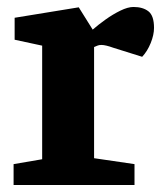

<svg xmlns="http://www.w3.org/2000/svg" viewBox="-20 -531 462 551"><path d="M19 0V-60L101 -74V-400L22 -417V-480L206 -510L246 -446Q262 -460 283 -475Q304 -490 325.5 -500.5Q347 -511 363 -511Q390 -511 406 -498.5Q422 -486 422 -451Q422 -431 412.5 -407.5Q403 -384 388 -368L305 -394Q294 -398 285.5 -400Q277 -402 271 -402Q264 -402 259.5 -400Q255 -398 250 -396V-77L366 -60V0Z"/></svg>

Font: Faustina Light ExtraBold
Style: Regular
Weight: 800
Version: Version 1.200